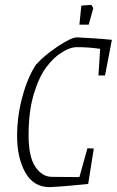

<svg xmlns="http://www.w3.org/2000/svg" viewBox="-20 -757 478 786"><path d="M438 -594 410 -448H383L390 -557Q344 -564 295 -564Q265 -564 228 -539Q200 -522 170 -482.5Q140 -443 118.5 -372.5Q97 -302 97 -203Q97 -116 124.5 -74.5Q152 -33 193 -33L305 -32L338 -150L364 -149L341 -4Q305 0 257.5 4Q210 8 183 9Q117 9 83.5 -51Q50 -111 50 -201Q50 -281 71.5 -360.5Q93 -440 127 -492Q161 -530 216.5 -567Q272 -604 295 -604Q318 -603 357.5 -600.5Q397 -598 438 -594ZM313 -734 354 -737 362 -724 343 -656H305Z"/></svg>

Font: Grenze ExtraLight
Style: Italic
Weight: 275
Italic angle: -10°
Designer: Renata Polastri
Foundry: Omnibus-Type
Version: Version 1.002; ttfautohint (v1.8)